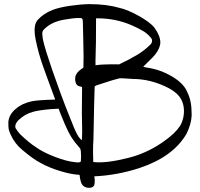

<svg xmlns="http://www.w3.org/2000/svg" viewBox="-20 -856 971 932"><path d="M411.6 -835.9Q411.6 -835.9 416.5 -835.9Q497.6 -835.9 561.5 -817.4Q598.6 -809.1 650.6 -780.5Q702.6 -752 727.1 -725.1Q758.3 -682.6 758.3 -650.4Q758.3 -647 757.3 -638.2Q749 -605.5 720.2 -576.7Q678.7 -535.2 675.3 -532.2Q680.2 -530.3 686.3 -529.1Q692.4 -527.8 699.7 -526.9Q707 -525.9 710.9 -524.9Q774.4 -512.2 829.6 -475.6Q875 -445.3 889.6 -407.7Q910.2 -367.2 910.2 -305.2V-294.4Q908.7 -253.9 885.3 -206.5Q819.8 -93.8 654.8 -39.6Q546.9 -4.9 437.5 0Q439.9 8.8 439.9 21.5Q439.9 34.2 437.5 43Q431.2 55.7 413.1 55.7Q404.8 55.7 396.5 53.2Q387.7 50.3 381.8 43.9Q376 37.6 372.8 27.3Q369.6 17.1 368.7 11Q367.7 4.9 366.2 -7.3Q324.7 -9.3 269.8 -26.4Q214.8 -43.5 177.2 -64.9Q142.1 -83 89.8 -127Q52.2 -157.2 31.7 -202.6Q23.9 -220.2 22.2 -229.5Q20.5 -238.8 20.5 -259.8Q20.5 -279.3 31 -297.9Q41.5 -316.4 58.6 -329.1Q86.4 -354 134.3 -364.3Q164.6 -370.6 247.1 -372.6Q246.6 -379.4 243.2 -385.7Q232.4 -413.6 213.9 -465.3Q195.3 -517.1 190.9 -528.8Q168.5 -589.8 153.3 -662.1Q147.9 -687 147.9 -709.5Q147.9 -740.7 161.6 -757.8Q190.4 -790.5 236.3 -808.1Q268.1 -820.3 320.3 -827.9Q372.6 -835.4 411.6 -835.9ZM455.1 -443.8Q444.3 -440.9 439.5 -436.5Q437 -372.6 433.6 -180.2Q431.6 -154.8 431.6 -122.6Q431.6 -105 432.6 -69.8Q443.8 -67.9 460.9 -67.9Q500.5 -67.9 553.2 -78.4Q606 -88.9 642.1 -101.1Q729.5 -130.9 803.7 -191.4Q849.1 -228.5 862.3 -261.2Q873 -288.1 873 -315.9Q873 -364.7 842.8 -396.5Q818.8 -419.9 784.2 -435.5Q706.5 -472.2 627 -472.7Q617.7 -472.7 599.1 -474.4Q580.6 -476.1 571.3 -476.1Q563 -476.1 558.6 -475.6Q543 -471.7 525.9 -466.6Q508.8 -461.4 487.3 -454.3Q465.8 -447.3 455.1 -443.8ZM292 -760.7Q225.6 -749.5 189.5 -709Q185.1 -702.1 185.1 -692.4Q185.1 -687.5 186.5 -678.5Q188 -669.4 188 -666Q192.4 -643.6 206.1 -599.6Q228 -528.8 272 -408.7Q295.9 -342.3 328.6 -262.7Q329.1 -261.2 332.8 -252.2Q336.4 -243.2 337.6 -240Q338.9 -236.8 342.8 -228Q346.7 -219.2 348.9 -215.1Q351.1 -210.9 354.7 -203.6Q358.4 -196.3 361.6 -191.9Q364.7 -187.5 368.9 -182.9Q373 -178.2 377 -174.8Q378.9 -194.8 378.9 -219.7Q378.9 -233.4 378.2 -261Q377.4 -288.6 377.4 -302.2V-315.4Q377.4 -335 377.9 -374.3Q378.4 -413.6 378.4 -433.1Q374.5 -435.5 367.7 -436.5Q349.6 -439.9 346.2 -460Q344.7 -467.3 344.7 -474.1Q344.7 -497.1 367.7 -515.6Q373 -520 384.8 -527.8Q385.7 -564 385.7 -582.5Q385.7 -614.7 384 -674.3Q382.3 -733.9 382.3 -747.1Q382.3 -748 381.8 -754.6Q381.3 -761.2 379.6 -764.2Q377.9 -767.1 373.5 -768.1Q369.1 -768.6 360.8 -768.6Q336.9 -768.6 292 -760.7ZM446.3 -767.1Q446.3 -750.5 446 -717.5Q445.8 -684.6 445.8 -668V-654.8Q445.8 -638.7 444.6 -606.4Q443.4 -574.2 443.4 -557.6Q443.4 -554.7 443.6 -548.6Q443.8 -542.5 443.8 -539.1Q475.1 -543.9 521 -543.9Q529.8 -543.9 558.1 -543.5Q609.4 -567.9 646 -589.8Q682.6 -611.8 711.4 -641.1Q716.8 -646.5 718 -655Q719.2 -663.6 714.8 -669.4Q699.2 -690.4 676 -704.6Q652.8 -718.8 619.1 -733.4Q541 -767.1 453.6 -767.1ZM141.6 -313.5Q101.1 -303.2 69.3 -272.5Q54.2 -256.3 54.2 -242.7Q54.2 -238.3 55.7 -233.9Q64 -219.7 77.6 -204.6Q122.1 -162.1 152.3 -143.1Q186 -118.2 244.1 -95.5Q302.2 -72.8 343.8 -68.8Q345.7 -68.8 351.1 -68.1Q356.4 -67.4 359.4 -67.4Q362.3 -67.4 366.2 -68.6Q370.1 -69.8 372.6 -72.8Q373.5 -87.4 373.5 -99.6Q373.5 -123 369.6 -134.8Q343.8 -163.1 327.1 -189.5Q310.5 -215.8 294.4 -253.9Q271 -309.6 264.6 -328.1H259.8Q252.4 -328.1 226.1 -326.2Q166 -320.8 141.6 -313.5Z"/></svg>

Font: Avessa
Style: Medium
Weight: 500
Designer: Arman Khorramak
Foundry: Arman Khorramak
Version: Version 1.000; ttfautohint (v1.8.1)